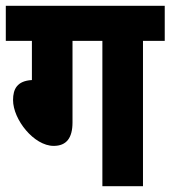

<svg xmlns="http://www.w3.org/2000/svg" viewBox="-20 -642 588 662"><path d="M230 -501H333V0H473V-501H548V-622H0V-501H90V-366C39 -363 25 -335 25 -297C25 -230 97 -139 165 -139C209 -139 230 -166 230 -220Z"/></svg>

Font: Noto Sans Devanagari UI Condensed ExtraBold
Style: Regular
Weight: 800
Width: 3
Designer: Jelle Bosma - Monotype Design Team
Foundry: Monotype Imaging Inc.
Version: Version 2.004